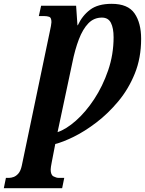

<svg xmlns="http://www.w3.org/2000/svg" viewBox="-85 -744 758 1004"><path d="M-65 240 -54 186H-36Q-27 186 -14 181.5Q-1 177 11 163.5Q23 150 29 122L174 -572Q184 -617 184 -628Q184 -652 172.5 -656Q161 -660 146 -660H118L130 -714H313L320 -612H322Q345 -662 386 -693Q427 -724 499 -724Q584 -724 618.5 -674Q653 -624 653 -541Q653 -441 620 -359.5Q587 -278 533.5 -214Q480 -150 419 -103.5Q358 -57 301 -29Q244 -1 204 9L186 102Q183 117 181.5 127Q180 137 180 142Q180 171 195 178.5Q210 186 220 186H251L240 240ZM216 -53Q261 -68 312 -113Q363 -158 407.5 -225.5Q452 -293 480.5 -376Q509 -459 509 -549Q509 -597 495 -624.5Q481 -652 448 -652Q406 -652 377 -622Q348 -592 327.5 -538.5Q307 -485 293 -415Z"/></svg>

Font: Noto Serif ExtraCondensed ExtraBold
Style: Italic
Weight: 800
Width: 2
Italic angle: -12°
Designer: Monotype Design Team
Foundry: Monotype Imaging Inc.
Version: Version 2.013